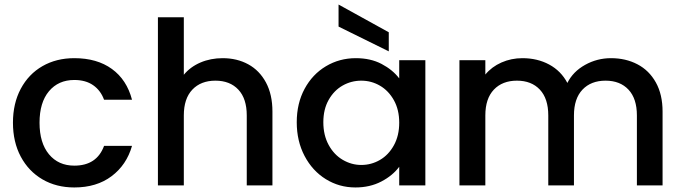

<svg xmlns="http://www.w3.org/2000/svg" viewBox="-20 -816 3006 845"><path d="M307 -560Q407 -560 472.5 -512.5Q538 -465 561 -377H438Q423 -418 390 -441Q357 -464 307 -464Q237 -464 195.5 -414.5Q154 -365 154 -276Q154 -187 195.5 -137Q237 -87 307 -87Q406 -87 438 -174H561Q537 -90 471 -40.5Q405 9 307 9Q228 9 167 -26.5Q106 -62 71.5 -126.5Q37 -191 37 -276Q37 -361 71.5 -425.5Q106 -490 167 -525Q228 -560 307 -560Z M1179 -325V0H1066V-308Q1066 -382 1029 -421.5Q992 -461 928 -461Q864 -461 826.5 -421.5Q789 -382 789 -308V0H675V-740H789V-487Q818 -522 862.5 -541Q907 -560 960 -560Q1023 -560 1072.5 -533Q1122 -506 1150.5 -453Q1179 -400 1179 -325Z M1546 -560Q1611 -560 1659.5 -534.5Q1708 -509 1737 -471V-551H1852V0H1737V-82Q1708 -43 1658 -17Q1608 9 1544 9Q1473 9 1414 -27.5Q1355 -64 1320.5 -129.5Q1286 -195 1286 -278Q1286 -361 1320.5 -425Q1355 -489 1414.5 -524.5Q1474 -560 1546 -560ZM1570 -461Q1526 -461 1488 -439.5Q1450 -418 1426.5 -376.5Q1403 -335 1403 -278Q1403 -221 1426.5 -178Q1450 -135 1488.5 -112.5Q1527 -90 1570 -90Q1614 -90 1652 -112Q1690 -134 1713.5 -176.5Q1737 -219 1737 -276Q1737 -333 1713.5 -375Q1690 -417 1652 -439Q1614 -461 1570 -461ZM1691 -674V-590L1470 -699V-796Z M2896 -325V0H2783V-308Q2783 -382 2746 -421.5Q2709 -461 2645 -461Q2581 -461 2543.5 -421.5Q2506 -382 2506 -308V0H2393V-308Q2393 -382 2356 -421.5Q2319 -461 2255 -461Q2191 -461 2153.5 -421.5Q2116 -382 2116 -308V0H2002V-551H2116V-488Q2144 -522 2187 -541Q2230 -560 2279 -560Q2345 -560 2397 -532Q2449 -504 2477 -451Q2502 -501 2555 -530.5Q2608 -560 2669 -560Q2734 -560 2785.5 -533Q2837 -506 2866.5 -453Q2896 -400 2896 -325Z"/></svg>

Font: Poppins-Tabular Medium
Style: Regular
Weight: 500
Designer: Ninad Kale (Devanagari), Jonny Pinhorn (Latin)
Foundry: Indian Type Foundry
Version: Version 4.004